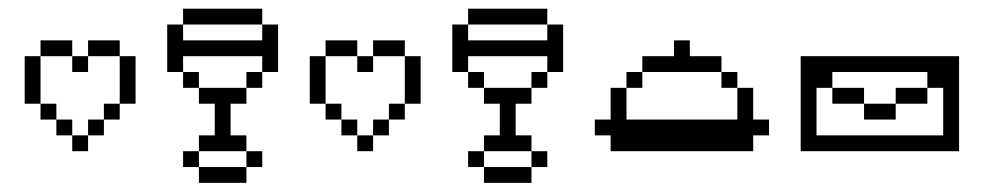

<svg xmlns="http://www.w3.org/2000/svg" viewBox="-20 -341 2219 433"><path d="M35.7 -214.3V-107.1H71.4V-214.3ZM71.4 -107.1V-71.4H107.1V-107.1ZM107.1 -71.4V-35.7H142.9V-71.4ZM142.9 -35.7V0H178.6V-35.7ZM178.6 -71.4V-35.7H214.3V-71.4ZM214.3 -107.1V-71.4H250V-107.1ZM250 -214.3V-107.1H285.7V-214.3ZM250 -214.3V-250H178.6V-214.3ZM71.4 -250V-214.3H142.9V-250ZM142.9 -214.3V-178.6H178.6V-214.3Z M428.6 35.7V0H392.9V35.7ZM428.6 35.7V71.4H535.7V35.7ZM428.6 -35.7V0H535.7V-35.7H500V-107.1H535.7V-142.9H428.6V-107.1H464.3V-35.7ZM535.7 0V35.7H571.4V0ZM428.6 -142.9V-178.6H392.9V-142.9ZM392.9 -178.6V-214.3H571.4V-178.6H607.1V-285.7H571.4V-250H392.9V-285.7H357.1V-178.6ZM535.7 -178.6V-142.9H571.4V-178.6ZM571.4 -285.7V-321.4H392.9V-285.7Z M678.6 -214.3V-107.1H714.3V-214.3ZM714.3 -107.1V-71.4H750V-107.1ZM750 -71.4V-35.7H785.7V-71.4ZM785.7 -35.7V0H821.4V-35.7ZM821.4 -71.4V-35.7H857.1V-71.4ZM857.1 -107.1V-71.4H892.9V-107.1ZM892.9 -214.3V-107.1H928.6V-214.3ZM892.9 -214.3V-250H821.4V-214.3ZM714.3 -250V-214.3H785.7V-250ZM785.7 -214.3V-178.6H821.4V-214.3Z M1071.4 35.7V0H1035.7V35.7ZM1071.4 35.7V71.4H1178.6V35.7ZM1071.4 -35.7V0H1178.6V-35.7H1142.9V-107.1H1178.6V-142.9H1071.4V-107.1H1107.1V-35.7ZM1178.6 0V35.7H1214.3V0ZM1071.4 -142.9V-178.6H1035.7V-142.9ZM1035.7 -178.6V-214.3H1214.3V-178.6H1250V-285.7H1214.3V-250H1035.7V-285.7H1000V-178.6ZM1178.6 -178.6V-142.9H1214.3V-178.6ZM1214.3 -285.7V-321.4H1035.7V-285.7Z M1357.1 -35.7V0H1678.6V-35.7H1714.3V-71.4H1678.6V-142.9H1642.9V-71.4H1392.9V-142.9H1357.1V-71.4H1321.4V-35.7ZM1392.9 -178.6V-142.9H1428.6V-178.6ZM1428.6 -214.3V-178.6H1607.1V-214.3H1535.7V-250H1500V-214.3ZM1607.1 -178.6V-142.9H1642.9V-178.6Z M1785.7 -214.3V0H2142.9V-214.3ZM1821.4 -35.7V-142.9H1857.1V-178.6H2071.4V-142.9H2107.1V-35.7ZM1928.6 -142.9H1857.1V-107.1H1928.6ZM1928.6 -107.1V-71.4H2000V-107.1ZM2000 -142.9V-107.1H2071.4V-142.9Z"/></svg>

Font: Gossip Icons Low Pixel
Style: Regular
Weight: 500
Designer: Deborah Khodanovich
Version: Version 1.001;Glyphs 3.3.1 (3343)